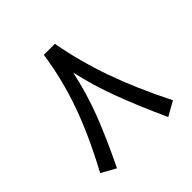

<svg xmlns="http://www.w3.org/2000/svg" viewBox="-170 -796 955 955"><g transform="rotate(-45 307.5 -318.0)"><path d="M269 -646.5C254.9 -546.4 230 -447.3 195.3 -349.1C160.6 -251 112.3 -145.5 51.3 -32.7L127.4 9.8C173.3 -84.5 210.9 -169.9 240.7 -246.6C270 -323.2 293 -401.4 310.1 -481.4C327.1 -404.3 349.6 -328.1 377.9 -252.9C405.8 -177.7 442.4 -90.3 487.8 9.8L563.5 -32.7C506.3 -146.5 460.4 -252.4 425.8 -350.6C391.1 -448.7 364.7 -547.4 346.7 -646.5Z"/></g></svg>

Font: Samim
Style: Regular
Weight: 400
Foundry: DejaVu fonts team - Redesigned by Saber Rastikerdar
Version: Version 4.0.5